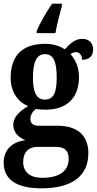

<svg xmlns="http://www.w3.org/2000/svg" viewBox="-20 -786 529 1043"><path d="M179 -616V-606H281C289 -651 305 -712 316 -753V-766H263C234 -724 195 -658 179 -616ZM205 237C378 237 460 165 460 46C460 -44 408 -103 291 -103H189C163 -103 145 -114 145 -140C145 -164 161 -185 175 -194C186 -192 213 -190 226 -190C352 -190 409 -263 409 -367C409 -424 388 -464 363 -492C371 -498 382 -503 394 -503C409 -503 426 -488 426 -461C471 -461 486 -488 486 -518C486 -549 466 -575 427 -575C386 -575 359 -547 332 -518C304 -536 270 -548 226 -548C97 -548 38 -480 38 -363C38 -286 78 -231 133 -210C86 -181 52 -151 52 -108C52 -62 86 -38 118 -24C47 -16 0 26 0 98C0 188 68 237 205 237ZM223 -245C175 -245 159 -291 159 -364C159 -441 175 -492 224 -492C274 -492 288 -443 288 -365C288 -290 275 -245 223 -245ZM208 180C144 180 106 149 106 95C106 29 148 12 182 12H284C330 12 353 32 353 76C353 140 307 180 208 180Z"/></svg>

Font: Noto Serif Tamil Condensed
Style: Bold Italic
Weight: 700
Width: 3
Italic angle: -12°
Designer: Indian Type Foundry, Tom Grace, and the Monotype Design Team
Foundry: Monotype Imaging Inc.
Version: Version 2.003